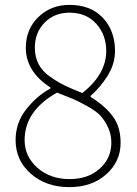

<svg xmlns="http://www.w3.org/2000/svg" viewBox="-20 -755 561 788"><path d="M265 13Q169 13 106.5 -42Q44 -97 44 -180Q44 -250 86.5 -305Q129 -360 187 -392V-396Q86 -461 86 -559Q86 -635 137.5 -685Q189 -735 265 -735Q352 -735 402 -682Q452 -629 452 -546Q452 -492 421 -443Q390 -394 352 -362V-357Q408 -323 441.5 -279.5Q475 -236 475 -169Q475 -92 416 -39.5Q357 13 265 13ZM318 -373Q416 -451 416 -546Q416 -612 375 -657.5Q334 -703 265 -703Q203 -703 163 -662Q123 -621 123 -559Q123 -521 138.5 -491.5Q154 -462 186.5 -439.5Q219 -417 246 -404Q273 -391 318 -373ZM265 -20Q342 -20 389.5 -63Q437 -106 437 -169Q437 -204 423 -233Q409 -262 392.5 -280Q376 -298 339.5 -318.5Q303 -339 281.5 -348Q260 -357 214 -375Q81 -300 81 -180Q81 -113 133.5 -66.5Q186 -20 265 -20Z"/></svg>

Font: Noto Sans Korean Thin
Style: Regular
Weight: 250
Designer: Ryoko NISHIZUKA  (kana & ideographs); Paul D. Hunt (Latin, Greek & Cyrillic); Wenlong ZHANG  (bopomofo); Sandoll Communi
Foundry: Adobe Systems Incorporated
Version: Version 1.0001;PS 1;hotconv 1.0.78;makeotf.lib2.5.61930